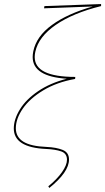

<svg xmlns="http://www.w3.org/2000/svg" viewBox="-20 -731 518 946"><path d="M154 -476Q151 -463 151 -450Q151 -352 351 -352L350 -342Q260 -326 193.5 -286Q127 -246 92.5 -196Q58 -146 58 -99Q58 -56 95 -33Q132 -10 210 -7Q257 -5 288.5 7.5Q320 20 320 55Q320 117 223 195L218 187Q261 152 285.5 117Q310 82 310 56Q310 25 281.5 15Q253 5 208 3Q48 -4 48 -98Q48 -143 78 -192Q108 -241 167.5 -281.5Q227 -322 309 -343Q141 -354 141 -450Q141 -463 144 -478Q159 -552 236 -608Q313 -664 437 -699L197 -690L199 -701L478 -711V-701Q340 -667 255 -608.5Q170 -550 154 -476Z"/></svg>

Font: Ysabeau Hairline
Style: Italic
Weight: 100
Italic angle: -12°
Designer: Christian Thalmann (Catharsis Fonts)
Version: Version 0.003